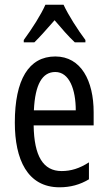

<svg xmlns="http://www.w3.org/2000/svg" viewBox="-20 -786 458 816"><path d="M250 -766H173C154 -723 117 -665 81 -616V-606H126C150 -629 181 -665 212 -700C242 -665 270 -632 298 -606H343V-616C310 -660 271 -721 250 -766ZM215 -546C102 -546 43 -447 43 -265C43 -109 96 10 233 10C279 10 320 -1 358 -24V-96C318 -70 281 -59 242 -59C163 -59 125 -123 123 -253H378V-309C378 -442 325 -546 215 -546ZM215 -480C275 -480 302 -405 302 -317H124C129 -428 160 -480 215 -480Z"/></svg>

Font: Noto Sans Devanagari ExtraCondensed
Style: Regular
Weight: 400
Width: 2
Designer: Jelle Bosma - Monotype Design Team
Foundry: Monotype Imaging Inc.
Version: Version 2.004